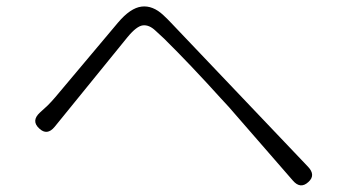

<svg xmlns="http://www.w3.org/2000/svg" viewBox="-20 -638 1040 583"><path d="M916 -85Q892 -63 869 -90L675 -313Q663 -326 651 -339Q558 -442 478 -521Q465 -533 452 -545Q433 -563 414 -561Q395 -559 367 -525L146 -253Q123 -225 99 -248Q74 -271 101 -296L125 -318Q137 -330 148 -343L338 -569Q376 -614 410 -618Q444 -622 476 -592Q490 -579 503 -565L915 -132Q940 -106 916 -85Z"/></svg>

Font: Resource Han Rounded JP Light
Style: Regular
Weight: 300
Designer: Cyano Hao (round all glyphs); Ryoko NISHIZUKA 西塚涼子 (kana, bopomofo & ideographs); Paul D. Hunt (Latin, Greek & Cyrillic)
Foundry: Cyano Hao
Version: 0.990